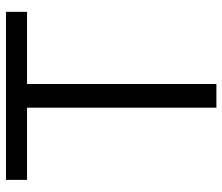

<svg xmlns="http://www.w3.org/2000/svg" viewBox="-72 -688 760 657"><g transform="rotate(-90 308.5 -360.0)"><path d="M268 0H349V-648H596V-720H21V-648H268Z"/></g></svg>

Font: Aspekta 350
Style: Regular
Weight: 350
Designer: Ivo Dolenc
Version: Version 2.000